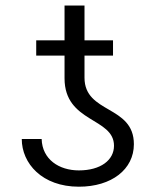

<svg xmlns="http://www.w3.org/2000/svg" viewBox="-20 -674 568 703"><path d="M397.4 -140.3C397.4 -87.7 348.4 -50.1 268.8 -50.1C196.4 -50.1 134.6 -90.2 132.5 -165.1H59.7C59.7 -75.6 134.2 9.6 268.8 9.6C388.8 9.6 470.2 -54 470.2 -146C470.2 -289.8 289.4 -256.7 289.4 -389.6V-470.5H393.8V-526.3H289.4V-653.8H216.3V-526.3H112.6V-470.5H216.3V-387.4C216.3 -223.7 397.4 -244.3 397.4 -140.3Z"/></svg>

Font: Karasuma Gothic
Style: Light
Weight: 300
Designer: Rasmus Andersson / Ryoko Nishizuka
Foundry: rsms
Version: Version 1.00